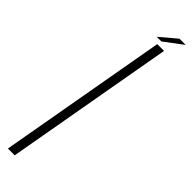

<svg xmlns="http://www.w3.org/2000/svg" viewBox="-301 -855 840 840"><g transform="rotate(45 119.0 -435.0)"><path d="M9 0H51L190 -785H148ZM123.5 -806H152.5L238.5 -870.5H200Z"/></g></svg>

Font: Anybody Thin ExtraLight
Style: Italic
Weight: 250
Italic angle: -10°
Version: Version 1.113;gftools[0.9.25]